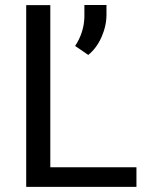

<svg xmlns="http://www.w3.org/2000/svg" viewBox="-20 -731 578 751"><path d="M176.8 -76.7H513.7V0H82.5V-710.9H176.8ZM325.2 -516.1 273.9 -551.3Q309.1 -604.5 310.1 -666.5V-711.4H396.5V-674.3Q396.5 -629.9 377.2 -586.2Q357.9 -542.5 325.2 -516.1Z"/></svg>

Font: APIMedia Roboto
Style: Regular
Weight: 400
Designer: Google
Version: Version 2.137; 2017